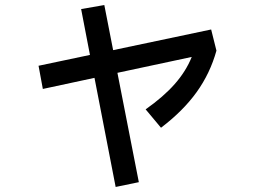

<svg xmlns="http://www.w3.org/2000/svg" viewBox="-20 -667 1040 762"><path d="M818 -550 839 -466Q814 -376 760.5 -301.5Q707 -227 619 -160L558 -233Q629 -283 673.5 -333.5Q718 -384 741 -441L446 -378L531 56L439 75L355 -358L150 -314L133 -406L337 -449L302 -631L394 -647L429 -468Z"/></svg>

Font: IBM Plex Sans JP Medium
Style: Regular
Weight: 500
Designer: Mike Abbink; Paul van der Laan; Pieter van Rosmalen; Wujin Sim; Yejin Wi; Jinhee Kim; Boomi Park; Yona Kim; Kichan Ma
Foundry: Sandoll Inc.
Version: Version 1.001